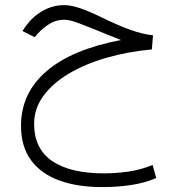

<svg xmlns="http://www.w3.org/2000/svg" viewBox="-20 -408 698 758"><path d="M457.5 -250Q439.5 -257.3 427.7 -262Q416 -266.6 403.3 -271.7Q390.6 -276.9 369.1 -285.6Q319.8 -305.7 287.1 -317.9Q254.4 -330.1 232.9 -330.1Q201.7 -330.1 175.3 -313.7Q148.9 -297.4 128.9 -274.9L117.2 -261.2L68.4 -285.6L81.5 -304.7Q110.4 -343.8 149.4 -365.7Q188.5 -387.7 233.4 -387.7Q260.7 -387.7 296.4 -375.5Q332 -363.3 375 -342.3Q444.8 -308.1 493.9 -290.5Q543 -272.9 584 -268.6L579.6 -212.9Q483.9 -204.1 399.7 -179.7Q315.4 -155.3 251.5 -117.2Q187.5 -79.1 151.1 -29.1Q114.7 21 114.7 80.6Q114.7 179.2 186 227.8Q257.3 276.4 389.6 276.4Q439 276.4 487.8 269.3Q536.6 262.2 582.5 243.2L596.7 294.9Q551.3 314.5 497.3 322.5Q443.4 330.6 382.8 330.6Q285.6 330.6 213.9 304.4Q142.1 278.3 102.5 224.6Q63 170.9 63 88.4Q63 -40 163.1 -126.5Q263.2 -212.9 457.5 -250Z"/></svg>

Font: Vazir Thin FD-UI
Style: Thin-FD-UI
Weight: 100
Designer: Saber Rastikerdar
Foundry: Saber Rastikerdar
Version: Version 30.1.0